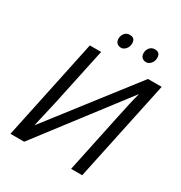

<svg xmlns="http://www.w3.org/2000/svg" viewBox="-204 -1036 1109 1179"><g transform="rotate(30 351.0 -446.5)"><path d="M192.9 -713.9H272.9L188 -314.9L144 -122.1H146L605 -713.9H702.1L550.8 0H472.2L557.1 -402.8Q586.4 -543.9 603 -603H601.1L139.2 0H42ZM552.2 -893.1Q589.8 -893.1 589.8 -854Q589.8 -830.1 575.2 -813.5Q560.5 -796.9 543 -796.9Q525.4 -796.9 513.7 -807.6Q502 -818.4 502 -839.4Q502 -860.4 515.6 -877Q529.3 -893.6 552.2 -893.1ZM374 -893.1Q412.1 -893.1 412.1 -854Q412.1 -830.1 397.5 -813.5Q382.8 -796.9 365.2 -796.9Q347.7 -796.9 335.9 -807.6Q324.2 -818.4 324.2 -839.4Q324.2 -860.4 337.9 -877Q351.6 -893.6 374 -893.1Z"/></g></svg>

Font: OpenSans-Italic
Style: Italic
Weight: 400
Italic angle: -12°
Foundry: Ascender Corporation
Version: Version 1.10